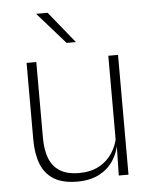

<svg xmlns="http://www.w3.org/2000/svg" viewBox="-51 -724 618 777"><g transform="rotate(-5 258.0 -335.5)"><path d="M108.5 -486.5V-178.5Q108.5 -130.5 121.5 -96Q134.5 -61.5 164 -42.8Q193.5 -24 243 -24Q289 -24 322.8 -42Q356.5 -60 377.2 -91.2Q398 -122.5 404.5 -162.5L415.5 -130.5H405.5Q400 -93 379 -60.8Q358 -28.5 321.2 -9.2Q284.5 10 232 10Q173 10 137 -12.2Q101 -34.5 85 -75.8Q69 -117 69 -175V-486.5ZM440.5 -486.5V0H401L403.5 -123.5L401 -125.5V-486.5ZM171.5 -681 274.5 -554V-553H237.5L125.5 -680V-681Z"/></g></svg>

Font: Anek Bangla ExtraLight
Style: Regular
Weight: 250
Designer: Sulekha Rajkumar (Bangla), Yesha Goshar (Latin)
Foundry: Ek Type
Version: Version 1.003